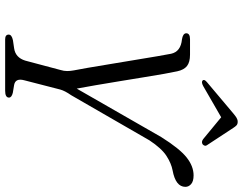

<svg xmlns="http://www.w3.org/2000/svg" viewBox="-116 -804 920 727"><g transform="rotate(90 343.5 -440.0)"><path d="M349 -14.5Q349 0 323 0H128.5Q110.5 0 110.5 -13.5Q110.5 -25 132 -29.5L162.5 -34Q197.5 -39 209 -76L244.5 -209.5Q248.5 -222.5 248.5 -234.5Q248.5 -246.5 246 -260Q242.5 -276 236.2 -313.5Q230 -351 222 -398.5Q214 -446 206.2 -493.5Q198.5 -541 192.2 -577.5Q186 -614 183 -628.5Q175 -665 128.5 -669.5Q106.5 -673 105.5 -685Q105 -700 128 -700H186.5Q215 -700 229.5 -688.5Q244 -677 249.5 -651.5Q253 -636.5 259 -602.5Q265 -568.5 272.2 -524Q279.5 -479.5 287.2 -432.2Q295 -385 302.2 -342.5Q309.5 -300 315 -271L498.5 -591Q542.5 -661 575.8 -687.2Q609 -713.5 643.5 -713.5Q666 -713.5 676.5 -704.2Q687 -695 687 -682.5Q687 -645.5 624.5 -634Q598 -629 569.8 -610.8Q541.5 -592.5 511 -546.5L340 -250Q323.5 -226.5 318.5 -208.5L283.5 -72.5Q274.5 -39 301 -34L331 -29Q349 -24.5 349 -14.5ZM305.5 -750Q290.5 -742 284.5 -747.5Q278 -754 291 -764.5L408.5 -863.5Q418 -871.5 425.2 -876Q432.5 -880.5 440.5 -880.5Q449.5 -880.5 454.2 -876Q459 -871.5 464 -863.5L529 -764.5Q532.5 -759.5 530.8 -754.8Q529 -750 525.5 -747.5Q516.5 -742 506 -750L423.5 -818Z"/></g></svg>

Font: Fraunces 9pt Light
Style: Italic
Weight: 300
Italic angle: -16°
Version: Version 1.000;[0bf87f6ff]